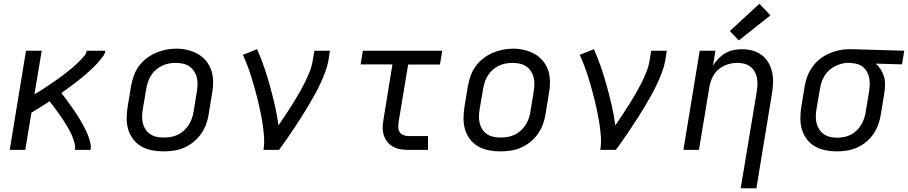

<svg xmlns="http://www.w3.org/2000/svg" viewBox="-20 -801 4852 1026"><path d="M32 0 119 -530H203L164 -297Q178 -305 190.5 -313Q203 -321 216 -329.5Q229 -338 242 -346.5Q255 -355 267.5 -364Q280 -373 292.5 -381.5Q305 -390 317 -399.5Q329 -409 341.5 -418.5Q354 -428 365.5 -438Q377 -448 388.5 -458.5Q400 -469 410.5 -480Q421 -491 431 -503Q441 -515 443 -530H543Q541 -514 531 -500.5Q521 -487 510.5 -474.5Q500 -462 488 -450Q476 -438 464 -427Q452 -416 439.5 -405Q427 -394 414 -383.5Q401 -373 388 -363Q375 -353 361.5 -343Q348 -333 335 -323.5Q322 -314 308 -304Q319 -290 329 -276.5Q339 -263 349 -249Q359 -235 369 -221Q379 -207 388.5 -192.5Q398 -178 407 -163Q416 -148 424 -133Q432 -118 439.5 -102.5Q447 -87 453 -70.5Q459 -54 463 -36Q467 -18 464 0H380Q383 -16 379.5 -31Q376 -46 371 -60Q366 -74 359.5 -87.5Q353 -101 345.5 -114Q338 -127 330.5 -140Q323 -153 314.5 -165Q306 -177 297.5 -189Q289 -201 280.5 -213Q272 -225 263 -237Q254 -249 245 -260Q221 -244 197 -229Q173 -214 148 -199L115 0Z M853 8Q822 8 791.5 2Q761 -4 735.5 -18.5Q710 -33 692 -56.5Q674 -80 665.5 -108Q657 -136 657 -167.5Q657 -199 662 -230L680 -340Q685 -367 694.5 -394.5Q704 -422 721 -446Q738 -470 762 -488.5Q786 -507 812.5 -518.5Q839 -530 867 -535.5Q895 -541 923 -541Q954 -541 984 -533.5Q1014 -526 1039 -511.5Q1064 -497 1082.5 -474Q1101 -451 1110 -422.5Q1119 -394 1119 -362.5Q1119 -331 1113 -300L1095 -190Q1091 -163 1081 -136Q1071 -109 1054 -85Q1037 -61 1013.5 -42Q990 -23 963 -11.5Q936 0 908 4Q880 8 853 8ZM854 -66Q873 -66 891.5 -69Q910 -72 928 -80Q946 -88 961 -101.5Q976 -115 987 -131Q998 -147 1004.5 -165.5Q1011 -184 1014 -202L1032 -312Q1035 -332 1035.5 -351Q1036 -370 1031.5 -388Q1027 -406 1016.5 -421.5Q1006 -437 991 -447Q976 -457 957 -461Q938 -465 919 -465Q900 -465 881.5 -461.5Q863 -458 845.5 -449.5Q828 -441 813 -428Q798 -415 787.5 -398.5Q777 -382 771 -364Q765 -346 762 -328L743 -218Q740 -199 739.5 -179.5Q739 -160 743.5 -142Q748 -124 758 -109Q768 -94 783 -84Q798 -74 816.5 -70Q835 -66 854 -66Z M1388 0Q1393 -34 1391 -67.5Q1389 -101 1384 -134Q1379 -167 1372.5 -199Q1366 -231 1358.5 -262.5Q1351 -294 1342 -325.5Q1333 -357 1323.5 -388Q1314 -419 1302.5 -449Q1291 -479 1278 -508L1354 -538Q1375 -490 1392 -440.5Q1409 -391 1423 -340Q1437 -289 1449 -237Q1461 -185 1468 -131Q1487 -159 1505.5 -186.5Q1524 -214 1541.5 -242Q1559 -270 1575.5 -298.5Q1592 -327 1607 -356.5Q1622 -386 1634 -416Q1646 -446 1651 -477L1660 -530H1743L1735 -477Q1729 -445 1717 -413.5Q1705 -382 1690.5 -351Q1676 -320 1659 -290Q1642 -260 1624.5 -230.5Q1607 -201 1588.5 -172Q1570 -143 1550.5 -114Q1531 -85 1511.5 -56.5Q1492 -28 1471 0Z M2163 0Q2141 0 2120 -3.5Q2099 -7 2081.5 -16.5Q2064 -26 2051 -41.5Q2038 -57 2031.5 -76.5Q2025 -96 2025 -117.5Q2025 -139 2029 -161L2077 -457H1907L1919 -530H2343L2331 -456H2161L2110 -149Q2108 -135 2108.5 -120.5Q2109 -106 2116 -95Q2123 -84 2136 -79Q2149 -74 2163 -74H2267V0Z M2653 8Q2622 8 2591.5 2Q2561 -4 2535.5 -18.5Q2510 -33 2492 -56.5Q2474 -80 2465.5 -108Q2457 -136 2457 -167.5Q2457 -199 2462 -230L2480 -340Q2485 -367 2494.5 -394.5Q2504 -422 2521 -446Q2538 -470 2562 -488.5Q2586 -507 2612.5 -518.5Q2639 -530 2667 -535.5Q2695 -541 2723 -541Q2754 -541 2784 -533.5Q2814 -526 2839 -511.5Q2864 -497 2882.5 -474Q2901 -451 2910 -422.5Q2919 -394 2919 -362.5Q2919 -331 2913 -300L2895 -190Q2891 -163 2881 -136Q2871 -109 2854 -85Q2837 -61 2813.5 -42Q2790 -23 2763 -11.5Q2736 0 2708 4Q2680 8 2653 8ZM2654 -66Q2673 -66 2691.5 -69Q2710 -72 2728 -80Q2746 -88 2761 -101.5Q2776 -115 2787 -131Q2798 -147 2804.5 -165.5Q2811 -184 2814 -202L2832 -312Q2835 -332 2835.5 -351Q2836 -370 2831.5 -388Q2827 -406 2816.5 -421.5Q2806 -437 2791 -447Q2776 -457 2757 -461Q2738 -465 2719 -465Q2700 -465 2681.5 -461.5Q2663 -458 2645.5 -449.5Q2628 -441 2613 -428Q2598 -415 2587.5 -398.5Q2577 -382 2571 -364Q2565 -346 2562 -328L2543 -218Q2540 -199 2539.5 -179.5Q2539 -160 2543.5 -142Q2548 -124 2558 -109Q2568 -94 2583 -84Q2598 -74 2616.5 -70Q2635 -66 2654 -66Z M3188 0Q3193 -34 3191 -67.5Q3189 -101 3184 -134Q3179 -167 3172.5 -199Q3166 -231 3158.5 -262.5Q3151 -294 3142 -325.5Q3133 -357 3123.5 -388Q3114 -419 3102.5 -449Q3091 -479 3078 -508L3154 -538Q3175 -490 3192 -440.5Q3209 -391 3223 -340Q3237 -289 3249 -237Q3261 -185 3268 -131Q3287 -159 3305.5 -186.5Q3324 -214 3341.5 -242Q3359 -270 3375.5 -298.5Q3392 -327 3407 -356.5Q3422 -386 3434 -416Q3446 -446 3451 -477L3460 -530H3543L3535 -477Q3529 -445 3517 -413.5Q3505 -382 3490.5 -351Q3476 -320 3459 -290Q3442 -260 3424.5 -230.5Q3407 -201 3388.5 -172Q3370 -143 3350.5 -114Q3331 -85 3311.5 -56.5Q3292 -28 3271 0Z M3938 205 4024 -312Q4027 -331 4027.5 -350Q4028 -369 4024.5 -386.5Q4021 -404 4012 -419.5Q4003 -435 3989 -445.5Q3975 -456 3957 -460.5Q3939 -465 3920 -465Q3903 -465 3885.5 -461.5Q3868 -458 3851.5 -450.5Q3835 -443 3820.5 -431Q3806 -419 3796 -403.5Q3786 -388 3780 -371Q3774 -354 3771 -337L3715 0H3632L3719 -530H3803L3790 -450Q3802 -470 3819 -487.5Q3836 -505 3856.5 -517Q3877 -529 3900 -533.5Q3923 -538 3945 -538Q3974 -538 4001.5 -530.5Q4029 -523 4051 -506.5Q4073 -490 4086.5 -466Q4100 -442 4106 -415Q4112 -388 4111 -358.5Q4110 -329 4105 -300L4022 205ZM3928 -585 3880 -635 4038 -781 4097 -719Z M4452 8Q4421 8 4391 2Q4361 -4 4335.5 -18.5Q4310 -33 4292 -56.5Q4274 -80 4265.5 -108Q4257 -136 4257 -167.5Q4257 -199 4262 -230L4280 -340Q4284 -367 4294 -393Q4304 -419 4320.5 -442.5Q4337 -466 4360 -484.5Q4383 -503 4409 -514.5Q4435 -526 4462 -532Q4489 -538 4516 -538Q4520 -538 4524.5 -538Q4529 -538 4533 -538L4812 -530L4800 -457L4660 -461Q4676 -447 4687.5 -428.5Q4699 -410 4704.5 -389.5Q4710 -369 4709.5 -346Q4709 -323 4705 -300L4687 -190Q4683 -163 4673.5 -136.5Q4664 -110 4648 -86Q4632 -62 4609 -43Q4586 -24 4560 -12.5Q4534 -1 4506.5 3.5Q4479 8 4452 8ZM4453 -65Q4471 -65 4489.5 -68.5Q4508 -72 4525 -80.5Q4542 -89 4556.5 -102.5Q4571 -116 4581 -132.5Q4591 -149 4597 -166.5Q4603 -184 4606 -202L4624 -312Q4627 -330 4627.5 -348Q4628 -366 4625 -383Q4622 -400 4614 -415Q4606 -430 4594 -441Q4582 -452 4565.5 -457.5Q4549 -463 4531 -464L4521 -465Q4518 -465 4515.5 -465Q4513 -465 4511 -465Q4493 -465 4475.5 -460Q4458 -455 4441 -446.5Q4424 -438 4410 -425Q4396 -412 4386 -396Q4376 -380 4370.5 -362.5Q4365 -345 4362 -328L4343 -218Q4340 -199 4339.5 -179.5Q4339 -160 4343.5 -142.5Q4348 -125 4358 -109.5Q4368 -94 4382.5 -84Q4397 -74 4415.5 -69.5Q4434 -65 4453 -65Z"/></svg>

Font: Iosevka Curly Extended
Style: Italic
Weight: 400
Width: 7
Italic angle: -9°
Monospace: yes
Designer: Belleve Invis
Foundry: Belleve Invis
Version: Version 11.1.0; ttfautohint (v1.8.3)